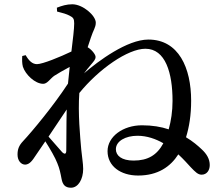

<svg xmlns="http://www.w3.org/2000/svg" viewBox="-20 -822 1040 898"><path d="M233 -467C250 -478 278 -494 306 -509L298 -431C230 -327 131 -208 88 -162C68 -141 62 -123 62 -99C62 -70 79 -52 98 -52C119 -53 132 -72 147 -95L192 -161C215 -125 239 -83 248 -59C259 -33 263 -11 268 15C273 41 284 56 312 56C346 56 369 16 369 -32C369 -58 363 -89 360 -123C355 -182 344 -291 351 -387C442 -499 578 -594 660 -594C754 -594 787 -481 787 -350C787 -302 780 -256 769 -217C734 -229 692 -236 644 -236C555 -236 483 -183 483 -115C483 -45 544 -1 626 -1C718 -1 777 -42 814 -100C839 -77 859 -54 872 -40C894 -17 906 -5 923 -5C947 -5 961 -25 961 -50C961 -78 947 -102 923 -124C906 -140 882 -161 850 -180C865 -228 874 -284 874 -351C874 -504 816 -637 674 -637C575 -637 440 -537 373 -479C384 -493 394 -507 405 -519C418 -535 427 -543 427 -556C427 -567 409 -590 390 -601C396 -620 401 -635 405 -646C416 -681 428 -693 428 -716C428 -749 368 -802 318 -802C292 -802 269 -795 246 -786L247 -768C272 -762 292 -756 305 -749C323 -740 327 -734 327 -712C327 -687 321 -639 314 -581C262 -556 179 -522 153 -522C131 -522 115 -538 100 -564L84 -560C83 -543 83 -525 87 -510C99 -473 144 -430 182 -430C201 -430 213 -452 233 -467ZM744 -152C714 -96 671 -71 605 -71C549 -71 522 -94 522 -124C522 -162 567 -187 623 -187C668 -187 709 -172 744 -152ZM292 -310C290 -234 291 -160 290 -119C290 -101 283 -99 271 -110L207 -183Z"/></svg>

Font: Noto Serif CJK SC SemiBold
Style: Regular
Weight: 600
Designer: Ryoko NISHIZUKA 西塚涼子 (kana & ideographs); Frank Grießhammer (Latin, Greek & Cyrillic); Wenlong ZHANG 张文龙 (bopomofo); San
Foundry: Adobe
Version: Version 2.001;hotconv 1.1.0;makeotfexe 2.6.0